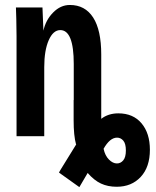

<svg xmlns="http://www.w3.org/2000/svg" viewBox="-20 -559 640 788"><path d="M282.7 -148.4V-296.4Q282.7 -435.5 227.5 -435.5Q198.2 -435.5 179.9 -393.8Q161.6 -352.1 161.6 -283.2V0H47.9V-410.2L46.9 -480L45.4 -528.3H154.3L158.2 -433.1Q167.5 -476.6 198 -507.6Q228.5 -538.6 266.6 -538.6Q329.1 -538.6 362.3 -487.1Q395.5 -435.5 395.5 -335.4V-71.3Q424.3 -93.8 465.8 -93.8Q526.4 -93.8 560.8 -53Q595.2 -12.2 595.2 55.7Q595.2 126.5 557.6 167Q520 207.5 459 207.5Q422.4 207.5 394.3 194.3Q366.2 181.2 339.8 150.9L305.7 209L222.2 149.4Q223.6 145.5 230 135.3Q236.3 125 293 33.2H292Q282.2 -2.4 282.2 -64.9V-148.4ZM496.6 58.6Q496.6 30.8 486.1 18.3Q475.6 5.9 460.4 5.9Q430.7 5.9 404.8 52.2H405.3Q411.1 79.6 427 95.7Q442.9 111.8 460 111.8Q475.1 111.8 485.8 99.1Q496.6 86.4 496.6 58.6Z"/></svg>

Font: Cousine
Style: Bold
Weight: 700
Monospace: yes
Designer: Steve Matteson
Foundry: Ascender Corporation
Version: Version 1.20